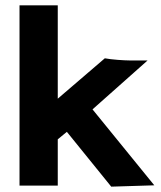

<svg xmlns="http://www.w3.org/2000/svg" viewBox="-20 -694 603 718"><path d="M396 4 557 -1 326 -285 532 -468H463C446 -468 397 -471 372 -476L196 -325V-674H53V0H196V-173L230 -201Z"/></svg>

Font: Inconsolata SemiExpanded Black
Style: Regular
Weight: 900
Width: 6
Monospace: yes
Designer: Raph Levien, Cyreal, Brenton Simpson
Foundry: Raph Levien, Cyreal, Google
Version: Version 3.100